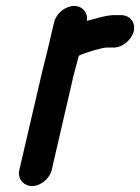

<svg xmlns="http://www.w3.org/2000/svg" viewBox="-20 -551 471 646"><path d="M430 -446C437 -475 417 -500 388 -500H358C329 -498 299 -487 272 -481C277 -507 258 -531 230 -531C200 -531 169 -506 162 -476L138 -374C132 -350 124 -319 118 -293L45 21C38 50 59 75 88 75C117 75 147 50 154 21L227 -295C232 -316 241 -346 245 -363C251 -367 256 -368 266 -372C281 -377 295 -382 309 -385C318 -387 329 -391 338 -391H363C392 -391 423 -417 430 -446Z"/></svg>

Font: Electronic
Style: ExHvIt
Weight: 900
Version: Version 1.011